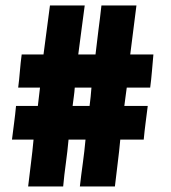

<svg xmlns="http://www.w3.org/2000/svg" viewBox="-20 -676 621 696"><path d="M287.1 -656.2Q281.2 -611.3 275.4 -567.9Q269.5 -524.4 263.7 -478.5H326.2Q331.1 -523.4 336.9 -567.4Q342.8 -611.3 347.7 -656.2H474.6Q468.8 -611.3 463.4 -567.9Q458 -524.4 452.1 -478.5H536.1Q533.2 -448.2 530.8 -418Q528.3 -387.7 524.4 -358.4H439.5Q437.5 -342.8 435.1 -325.7Q432.6 -308.6 430.7 -292H515.6Q511.7 -260.7 507.8 -231Q503.9 -201.2 501 -169.9H416Q412.1 -127 406.7 -85Q401.4 -43 396.5 0H269.5Q274.4 -43 280.3 -85Q286.1 -127 290 -169.9H228.5Q224.6 -127 218.8 -85Q212.9 -43 209 0H82Q86.9 -43 92.3 -85Q97.7 -127 101.6 -169.9H23.4Q27.3 -201.2 31.2 -231Q35.2 -260.7 38.1 -292H117.2Q119.1 -308.6 121.1 -325.2Q123 -341.8 125 -358.4H45.9Q49.8 -388.7 52.2 -418.9Q54.7 -449.2 58.6 -478.5H137.7Q143.6 -523.4 149.4 -567.4Q155.3 -611.3 161.1 -656.2ZM251 -358.4Q250 -342.8 247.6 -325.7Q245.1 -308.6 243.2 -292H304.7Q306.6 -308.6 308.6 -325.2Q310.5 -341.8 311.5 -358.4Z"/></svg>

Font: Josefin Sans CFJ
Style: Bold
Weight: 700
Designer: Santiago Orozco
Foundry: Typemade
Version: Version 2.001